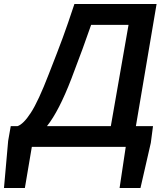

<svg xmlns="http://www.w3.org/2000/svg" viewBox="-84 -738 826 965"><path d="M-43 -30 -30 -104H4Q34 -114 71.5 -172Q109 -230 161 -365Q207 -482 231.5 -548.5Q256 -615 290 -718H703L599 -104H685L674 -20L622 207H517L548 0H76L41 207H-64ZM473 -104 562 -613H374Q337 -505 275 -343Q212 -179 152 -104Z"/></svg>

Font: Nebula Sans Semibold
Style: Regular
Weight: 600
Italic angle: -9°
Designer: Paul D. Hunt for Adobe (as Source Sans)
Foundry: Nebula Entertainment & Broadcasting LLC
Version: Version 1.010